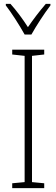

<svg xmlns="http://www.w3.org/2000/svg" viewBox="-20 -970 291 990"><path d="M107 -792H142C167 -837 208 -900 240 -942V-950H216C181 -909 153 -872 124 -830C98 -871 63 -918 34 -950H10V-942C38 -906 81 -839 107 -792ZM208 0V-25L145 -31V-682L208 -689V-714H43V-689L107 -682V-31L43 -25V0Z"/></svg>

Font: Noto Sans Condensed ExtraLight
Style: Regular
Weight: 200
Width: 3
Designer: Monotype Design Team
Foundry: Monotype Imaging Inc.
Version: Version 2.013